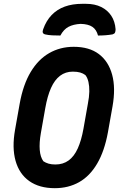

<svg xmlns="http://www.w3.org/2000/svg" viewBox="-20 -965 640 1005"><path d="M366 -720Q447 -720 497.5 -682Q548 -644 567 -574Q586 -504 569 -408L545 -273Q527 -174 488.5 -108.5Q450 -43 394 -11.5Q338 20 267 20Q186 20 133.5 -17Q81 -54 61.5 -123Q42 -192 59 -287L83 -422Q101 -522 140.5 -588Q180 -654 237.5 -687Q295 -720 366 -720ZM194 -269Q185 -218 188 -180.5Q191 -143 207 -121Q219 -113 234 -108.5Q249 -104 270 -104Q310 -104 339 -125Q368 -146 387 -188Q406 -230 417 -292L440 -422Q447 -458 447.5 -486Q448 -514 443 -536Q438 -558 427 -572Q415 -581 399.5 -585.5Q384 -590 361 -590Q323 -590 294.5 -568.5Q266 -547 247 -504.5Q228 -462 217 -399ZM296 -779Q274 -779 253.5 -780Q233 -781 216 -785Q206 -788 204 -794.5Q202 -801 206 -812Q222 -857 250.5 -886.5Q279 -916 319 -930.5Q359 -945 410 -945H430Q476 -945 509.5 -928.5Q543 -912 562.5 -882.5Q582 -853 585 -812Q585 -801 582 -794.5Q579 -788 569 -785Q551 -782 532.5 -780.5Q514 -779 493 -779Q485 -810 463.5 -824.5Q442 -839 402 -840Q364 -838 338.5 -824.5Q313 -811 296 -779Z"/></svg>

Font: Rec Mono Semicasual
Style: Bold Italic
Weight: 700
Italic angle: -10°
Version: Version 1.085; ttfautohint (v1.8.4.7-5d5b)